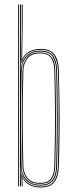

<svg xmlns="http://www.w3.org/2000/svg" viewBox="-20 -820 330 845"><path d="M60 0V-800H64V0ZM68 0V-800H72V-608.5L71.2 -513.5H72.2Q73.8 -551.8 96.6 -574.4Q119.5 -597 157.5 -597Q197 -597 213.5 -574.5Q230 -552 231 -513.8Q234 -410 234.2 -306Q234.5 -202 231 -85.2Q230 -45.8 212.8 -24.4Q195.5 -3 157.5 -3Q119.8 -3 96.4 -25Q73 -47 72 -85.2H71L72 0ZM158 5.2Q130.8 5.2 109.4 -6.2Q88 -17.8 78.8 -37.2H77.8L79.5 -4.8L80 0H76L73.2 -57.5H74.2Q79 -32.8 101.5 -15.8Q124 1.2 157.8 1.2Q201 1.2 217.4 -23Q233.8 -47.2 234.8 -84.8Q237 -165.5 237.8 -234Q238.5 -302.5 237.9 -369.9Q237.2 -437.2 234.8 -513.8Q233.8 -549 218.2 -574.9Q202.8 -600.8 158 -600.8Q129 -600.8 106.2 -587.1Q83.5 -573.5 75.2 -543.5H73.5L75.8 -668.5V-800H79.8V-717L77.5 -560.2H78.5Q88 -582.8 110.2 -593.8Q132.5 -604.8 158 -604.8Q202.2 -604.8 220 -579.8Q237.8 -554.8 238.8 -513.8Q241 -437 241.8 -368.8Q242.5 -300.5 241.9 -231.8Q241.2 -163 238.8 -84.8Q237.5 -43.8 219.8 -19.2Q202 5.2 158 5.2ZM157 -7Q193 -7 209.5 -27.1Q226 -47.2 227 -85.5Q230.5 -202.5 230.2 -305.8Q230 -409 227 -513.5Q226 -546.5 211.6 -569.8Q197.2 -593 157.2 -593Q127.8 -593 110 -580.4Q92.2 -567.8 84 -549.4Q75.8 -531 75.2 -513.5Q73.2 -435 72.6 -366.1Q72 -297.2 72.6 -229.1Q73.2 -161 75 -84.5Q75.5 -67.8 83.6 -49.8Q91.8 -31.8 109.6 -19.4Q127.5 -7 157 -7ZM156.8 -11Q115.2 -11 97.5 -35.2Q79.8 -59.5 79 -85.5Q75.8 -197 75.8 -300Q75.8 -403 79 -513.5Q79.8 -539 97 -564Q114.2 -589 156.8 -589Q220.8 -589 223 -513.5Q226.2 -401.5 226.2 -300.4Q226.2 -199.2 223 -85.5Q222 -52.2 207.5 -31.6Q193 -11 156.8 -11ZM156.5 -15Q190.5 -15 204.2 -34.4Q218 -53.8 219 -85.8Q222.2 -197.8 222.2 -298.8Q222.2 -399.8 219 -513.5Q218 -545.5 204.4 -565.2Q190.8 -585 156.5 -585Q117 -585 100.4 -561.8Q83.8 -538.5 83 -513.5Q79.8 -400.5 79.8 -300Q79.8 -199.5 83 -85.8Q83.8 -61 100.4 -38Q117 -15 156.5 -15Z"/></svg>

Font: Big Shoulders Inline Display Thin
Style: Regular
Weight: 100
Designer: Patric King
Foundry: XO Type Co
Version: Version 1.000